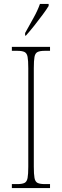

<svg xmlns="http://www.w3.org/2000/svg" viewBox="-20 -951 315 971"><path d="M40 0V-20H67Q92 -20 104 -26Q116 -32 119.5 -51Q123 -70 123 -108V-606Q123 -645 119.5 -663.5Q116 -682 104 -688Q92 -694 67 -694H40V-714H233V-694H207Q182 -694 170 -688Q158 -682 154.5 -663.5Q151 -645 151 -606V-108Q151 -70 154.5 -51Q158 -32 170 -26Q182 -20 207 -20H233V0ZM107 -784Q129 -824 149.5 -860.5Q170 -897 182 -931H226V-921Q216 -904 196 -877Q176 -850 153.5 -821.5Q131 -793 111 -771H107Z"/></svg>

Font: Noto Serif Tamil Condensed Thin
Style: Italic
Weight: 100
Width: 3
Italic angle: -12°
Designer: Indian Type Foundry, Tom Grace, and the Monotype Design Team
Foundry: Monotype Imaging Inc.
Version: Version 2.003; ttfautohint (v1.8.4.7-5d5b)